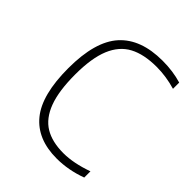

<svg xmlns="http://www.w3.org/2000/svg" viewBox="-165 -641 742 742"><g transform="rotate(45 206.5 -269.5)"><path d="M54 -270Q54 -416 113.5 -482Q173 -548 291.5 -548Q348.5 -548 396.5 -533.5V-499.5Q343.5 -515 292.5 -515Q223 -515 178.8 -491.5Q134.5 -468 112.2 -414.5Q90 -361 90 -272Q90 -181.5 110.5 -127Q131 -72.5 171 -48.2Q211 -24 272.5 -24Q328 -24 396.5 -48.5V-14.5Q332.5 9 269 9Q163 9 108.5 -57.8Q54 -124.5 54 -270Z"/></g></svg>

Font: Encode Sans Thin
Style: Regular
Weight: 250
Designer: Multiple Designers
Foundry: Impallari Type
Version: Version 2.000